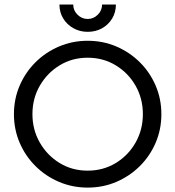

<svg xmlns="http://www.w3.org/2000/svg" viewBox="-20 -818 776 850"><path d="M368.1 12.5Q300.7 12.5 241.3 -12.8Q181.9 -38.2 137.2 -82.6Q92.4 -127.1 67 -186.1Q41.7 -245.1 41.7 -312.5Q41.7 -379.9 67 -438.9Q92.4 -497.9 137.2 -542.4Q181.9 -586.8 241.3 -612.2Q300.7 -637.5 368.1 -637.5Q436.1 -637.5 495.1 -612.2Q554.2 -586.8 599 -542.4Q643.8 -497.9 669.1 -438.9Q694.4 -379.9 694.4 -312.5Q694.4 -245.1 669.1 -186.1Q643.8 -127.1 599 -82.6Q554.2 -38.2 495.1 -12.8Q436.1 12.5 368.1 12.5ZM368.1 -62.5Q436.8 -62.5 492.4 -96.2Q547.9 -129.9 580.2 -186.8Q612.5 -243.8 612.5 -312.5Q612.5 -381.9 580.2 -438.5Q547.9 -495.1 492.4 -528.8Q436.8 -562.5 368.1 -562.5Q299.3 -562.5 244.1 -528.8Q188.9 -495.1 156.2 -438.5Q123.6 -381.9 123.6 -312.5Q123.6 -243.8 156.2 -186.8Q188.9 -129.9 244.1 -96.2Q299.3 -62.5 368.1 -62.5ZM368.1 -677.1Q333.3 -677.1 304.9 -693.1Q276.4 -709 259.7 -736.5Q243.1 -763.9 243.1 -797.9H304.2Q304.2 -771.5 323.3 -752.8Q342.4 -734 368.1 -734Q393.8 -734 412.8 -752.8Q431.9 -771.5 431.9 -797.9H493.1Q493.1 -763.2 476.4 -735.8Q459.7 -708.3 431.6 -692.7Q403.5 -677.1 368.1 -677.1Z"/></svg>

Font: co2trust
Style: Regular
Weight: 400
Designer: Kristian Moeller
Foundry: Dicotype
Version: Version 1.000